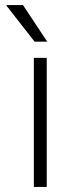

<svg xmlns="http://www.w3.org/2000/svg" viewBox="-20 -740 300 760"><path d="M117 -575H167L71 -720H6V-717ZM114 0H165V-511H114Z"/></svg>

Font: Chivo Light
Style: Regular
Weight: 300
Designer: Hector Gatti
Foundry: Omnibus-Type
Version: Version 1.003;PS 001.003;hotconv 1.0.70;makeotf.lib2.5.58329